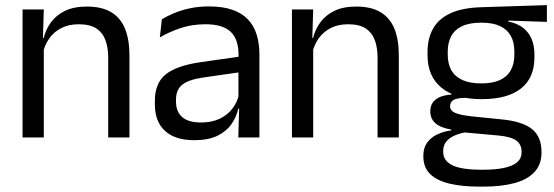

<svg xmlns="http://www.w3.org/2000/svg" viewBox="-20 -524 2112 732"><path d="M392.5 0V-303.5Q392.5 -343 381.8 -371.5Q371 -400 346.8 -415.8Q322.5 -431.5 280.5 -431.5Q242 -431.5 213.8 -417Q185.5 -402.5 168 -377.8Q150.5 -353 143.5 -321.5L129 -379H146.5Q154.5 -412 174.5 -439.2Q194.5 -466.5 228.2 -482.8Q262 -499 311 -499Q369 -499 404.8 -477Q440.5 -455 457 -413.8Q473.5 -372.5 473.5 -312.5V0ZM66 0V-488H147L143.5 -371L147 -366.5V0Z M888.5 0 892 -118.5 889 -131V-286.5L889.5 -315Q889.5 -374.5 859.2 -403Q829 -431.5 763.5 -431.5Q711 -431.5 667.2 -416.5Q623.5 -401.5 589.5 -381.5L597 -450.5Q616 -462 642.2 -473.2Q668.5 -484.5 702.2 -492Q736 -499.5 776.5 -499.5Q829 -499.5 865.8 -486.8Q902.5 -474 925.2 -450Q948 -426 958.5 -392Q969 -358 969 -316V0ZM720.5 10.5Q648 10.5 609.2 -24.8Q570.5 -60 570.5 -125.5V-140Q570.5 -207.5 612.2 -240.8Q654 -274 745 -287L899.5 -309L904 -250L755 -228.5Q699 -220.5 675 -201.2Q651 -182 651 -144.5V-136.5Q651 -98 674.8 -77.5Q698.5 -57 746 -57Q788 -57 818 -71.5Q848 -86 866.5 -110.5Q885 -135 891.5 -165L904 -110H888.5Q881.5 -78 862.2 -50.5Q843 -23 808.5 -6.2Q774 10.5 720.5 10.5Z M1419.5 0V-303.5Q1419.5 -343 1408.8 -371.5Q1398 -400 1373.8 -415.8Q1349.5 -431.5 1307.5 -431.5Q1269 -431.5 1240.8 -417Q1212.5 -402.5 1195 -377.8Q1177.5 -353 1170.5 -321.5L1156 -379H1173.5Q1181.5 -412 1201.5 -439.2Q1221.5 -466.5 1255.2 -482.8Q1289 -499 1338 -499Q1396 -499 1431.8 -477Q1467.5 -455 1484 -413.8Q1500.5 -372.5 1500.5 -312.5V0ZM1093 0V-488H1174L1170.5 -371L1174 -366.5V0Z M1816 -146Q1716.5 -146 1663.2 -189.5Q1610 -233 1610 -314V-326.5Q1610 -377 1630.8 -414.5Q1651.5 -452 1697 -473.2Q1742.5 -494.5 1816 -496.5L2065 -504.5V-440.5L1918 -445.5L1917.5 -442Q1952 -435 1974 -418Q1996 -401 2006.8 -375.5Q2017.5 -350 2017.5 -316V-305Q2017.5 -227.5 1966.5 -186.8Q1915.5 -146 1816 -146ZM1812.5 123H1824Q1869 123 1901.2 116.2Q1933.5 109.5 1951 95Q1968.5 80.5 1968.5 56.5V54.5Q1968.5 26.5 1948.2 11.8Q1928 -3 1879 -7.5L1741 -20L1764 -21Q1736 -17 1714.8 -8Q1693.5 1 1681.5 15.8Q1669.5 30.5 1669.5 52.5V53.5Q1669.5 79 1687 94.5Q1704.5 110 1736.5 116.5Q1768.5 123 1812.5 123ZM1808 187.5Q1742 187.5 1694.2 176.2Q1646.5 165 1620.2 139.8Q1594 114.5 1594 72V70Q1594 40 1608.2 20Q1622.5 0 1646.8 -11.5Q1671 -23 1701 -27L1700.5 -30Q1659.5 -37 1640 -54.2Q1620.5 -71.5 1620.5 -99V-99.5Q1620.5 -118.5 1629.2 -132Q1638 -145.5 1655.8 -153.5Q1673.5 -161.5 1701 -163.5V-173.5L1794 -150L1756 -151Q1722 -150.5 1709 -142.8Q1696 -135 1696 -119.5V-119Q1696 -102.5 1714.5 -94Q1733 -85.5 1777.5 -80.5L1896 -68.5Q1973.5 -60.5 2009 -31.2Q2044.5 -2 2044.5 55V57.5Q2044.5 103 2017.5 132Q1990.5 161 1941 174.2Q1891.5 187.5 1822.5 187.5ZM1815 -206Q1857 -206 1884.8 -218.2Q1912.5 -230.5 1926.8 -255.2Q1941 -280 1941 -316V-328Q1941 -363 1927.2 -387.5Q1913.5 -412 1886 -424.8Q1858.5 -437.5 1817 -437.5H1814Q1769 -437.5 1740.8 -423.8Q1712.5 -410 1699.8 -385.2Q1687 -360.5 1687 -327.5V-316Q1687 -280 1701.2 -255.5Q1715.5 -231 1744 -218.5Q1772.5 -206 1815 -206Z"/></svg>

Font: Anek Odia
Style: Regular
Weight: 400
Designer: Yesha Goshar & Mahesh Sahu (Odia), Yesha Goshar (Latin)
Foundry: Ek Type
Version: Version 1.003